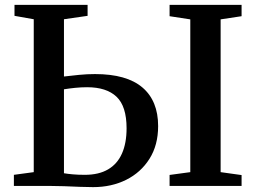

<svg xmlns="http://www.w3.org/2000/svg" viewBox="-20 -763 1049 788"><path d="M362 5Q339.5 5 308 3.8Q276.5 2.5 243.2 1.2Q210 0 180 0H37V-45.5L118.5 -56.5V-684L39.5 -698V-743H339.5V-698L242.5 -684V-449Q272 -452.5 305 -455.8Q338 -459 370 -459Q500 -459 564.5 -404Q629 -349 629 -245.5Q629 -167.5 593.5 -111.2Q558 -55 497.8 -25Q437.5 5 362 5ZM328 -45.5Q385.5 -45.5 423.5 -67.8Q461.5 -90 480.5 -132.8Q499.5 -175.5 499.5 -236.5Q499.5 -327 458.2 -366Q417 -405 337.5 -405Q313 -405 288.5 -402.5Q264 -400 242.5 -396.5V-52Q256.5 -49.5 278.5 -47.5Q300.5 -45.5 328 -45.5ZM761 -56.5V-683.5L676 -696.5V-743H971.5V-696.5L885.5 -683.5V-56.5L971.5 -44.5V0H676V-45Z"/></svg>

Font: Merriweather 48pt SemiBold
Style: Regular
Weight: 600
Version: Version 2.100